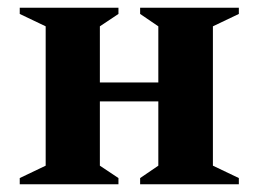

<svg xmlns="http://www.w3.org/2000/svg" viewBox="-20 -476 668 496"><path d="M98 -408 31 -440V-456H286V-440L238 -408V-263H389V-408L342 -440V-456H597V-440L530 -408V-48L597 -16V0H342V-16L389 -48V-214H238V-48L286 -16V0H31V-16L98 -48Z"/></svg>

Font: Spectral
Style: Bold
Weight: 700
Designer: Jean-Baptiste Levee
Foundry: Production Type
Version: Version 2.001